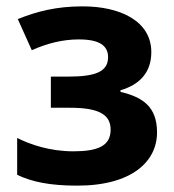

<svg xmlns="http://www.w3.org/2000/svg" viewBox="-20 -574 548 604"><path d="M240 -554C157 -554 96 -538 36 -514L80 -416C129 -438 178 -450 228 -450C292 -450 320 -431 320 -394C320 -347 277 -333 194 -333H140V-235H201C294 -235 328 -212 328 -166C328 -115 288 -98 211 -98C137 -98 76 -119 34 -140V-24C80 -2 137 10 223 10C396 10 474 -67 474 -157C474 -238 430 -268 359 -285V-290C417 -307 456 -344 456 -410C456 -508 358 -554 240 -554Z"/></svg>

Font: Noto Sans Display
Style: Bold
Weight: 700
Designer: Monotype Design Team
Foundry: Monotype Imaging Inc.
Version: Version 1.900